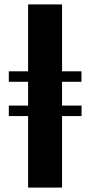

<svg xmlns="http://www.w3.org/2000/svg" viewBox="-20 -851 410 871"><path d="M107.5 0V-324.5H20V-372H107.5V-480H20V-527.5H107.5V-831H261.5V-527.5H349.5V-480H261.5V-372H350V-324.5H261.5V0Z"/></svg>

Font: Merriweather 120pt ExtraBold
Style: Regular
Weight: 800
Version: Version 2.100